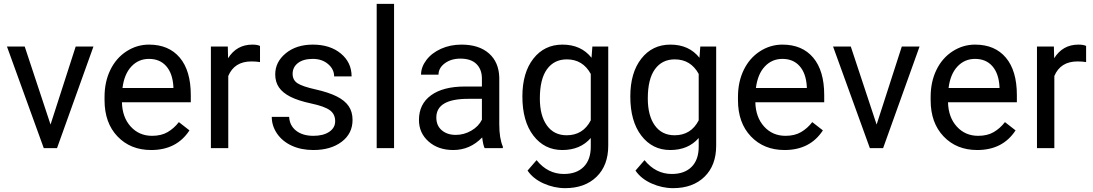

<svg xmlns="http://www.w3.org/2000/svg" viewBox="-20 -770 5680 998"><path d="M242.7 -122.6 373.5 -528.3H465.8L276.4 0H207.5L16.1 -528.3H108.4Z M765.6 9.8Q658.2 9.8 590.8 -60.8Q523.4 -131.3 523.4 -249.5V-266.1Q523.4 -344.7 553.5 -406.5Q583.5 -468.3 637.5 -503.2Q691.4 -538.1 754.4 -538.1Q857.4 -538.1 914.6 -470.2Q971.7 -402.3 971.7 -275.9V-238.3H613.8Q615.7 -160.2 659.4 -112.1Q703.1 -64 770.5 -64Q818.4 -64 851.6 -83.5Q884.8 -103 909.7 -135.3L964.8 -92.3Q898.4 9.8 765.6 9.8ZM754.4 -463.9Q699.7 -463.9 662.6 -424.1Q625.5 -384.3 616.7 -312.5H881.3V-319.3Q877.4 -388.2 844.2 -426Q811 -463.9 754.4 -463.9Z M1331.5 -447.3Q1311 -450.7 1287.1 -450.7Q1198.2 -450.7 1166.5 -375V0H1076.2V-528.3H1164.1L1165.5 -467.3Q1210 -538.1 1291.5 -538.1Q1317.9 -538.1 1331.5 -531.2Z M1722.2 -140.1Q1722.2 -176.8 1694.6 -197Q1667 -217.3 1598.4 -231.9Q1529.8 -246.6 1489.5 -267.1Q1449.2 -287.6 1429.9 -315.9Q1410.6 -344.2 1410.6 -383.3Q1410.6 -448.2 1465.6 -493.2Q1520.5 -538.1 1606 -538.1Q1695.8 -538.1 1751.7 -491.7Q1807.6 -445.3 1807.6 -373H1716.8Q1716.8 -410.2 1685.3 -437Q1653.8 -463.9 1606 -463.9Q1556.6 -463.9 1528.8 -442.4Q1501 -420.9 1501 -386.2Q1501 -353.5 1526.9 -336.9Q1552.7 -320.3 1620.4 -305.2Q1688 -290 1730 -269Q1772 -248 1792.2 -218.5Q1812.5 -189 1812.5 -146.5Q1812.5 -75.7 1755.9 -33Q1699.2 9.8 1608.9 9.8Q1545.4 9.8 1496.6 -12.7Q1447.8 -35.2 1420.2 -75.4Q1392.6 -115.7 1392.6 -162.6H1482.9Q1485.4 -117.2 1519.3 -90.6Q1553.2 -64 1608.9 -64Q1660.2 -64 1691.2 -84.7Q1722.2 -105.5 1722.2 -140.1Z M2028.3 0H1938V-750H2028.3Z M2499 0Q2491.2 -15.6 2486.3 -55.7Q2423.3 9.8 2335.9 9.8Q2257.8 9.8 2207.8 -34.4Q2157.7 -78.6 2157.7 -146.5Q2157.7 -229 2220.5 -274.7Q2283.2 -320.3 2397 -320.3H2484.9V-361.8Q2484.9 -409.2 2456.5 -437.3Q2428.2 -465.3 2373 -465.3Q2324.7 -465.3 2292 -440.9Q2259.3 -416.5 2259.3 -381.8H2168.5Q2168.5 -421.4 2196.5 -458.3Q2224.6 -495.1 2272.7 -516.6Q2320.8 -538.1 2378.4 -538.1Q2469.7 -538.1 2521.5 -492.4Q2573.2 -446.8 2575.2 -366.7V-123.5Q2575.2 -50.8 2593.8 -7.8V0ZM2349.1 -68.8Q2391.6 -68.8 2429.7 -90.8Q2467.8 -112.8 2484.9 -147.9V-256.3H2414.1Q2248 -256.3 2248 -159.2Q2248 -116.7 2276.4 -92.8Q2304.7 -68.8 2349.1 -68.8Z M2695.3 -268.6Q2695.3 -392.1 2752.4 -465.1Q2809.6 -538.1 2903.8 -538.1Q3000.5 -538.1 3054.7 -469.7L3059.1 -528.3H3141.6V-12.7Q3141.6 89.8 3080.8 148.9Q3020 208 2917.5 208Q2860.4 208 2805.7 183.6Q2751 159.2 2722.2 116.7L2769 62.5Q2827.1 134.3 2911.1 134.3Q2977.1 134.3 3013.9 97.2Q3050.8 60.1 3050.8 -7.3V-52.7Q2996.6 9.8 2902.8 9.8Q2810.1 9.8 2752.7 -64.9Q2695.3 -139.6 2695.3 -268.6ZM2786.1 -258.3Q2786.1 -168.9 2822.8 -117.9Q2859.4 -66.9 2925.3 -66.9Q3010.7 -66.9 3050.8 -144.5V-385.7Q3009.3 -461.4 2926.3 -461.4Q2860.4 -461.4 2823.2 -410.2Q2786.1 -358.9 2786.1 -258.3Z M3256.3 -268.6Q3256.3 -392.1 3313.5 -465.1Q3370.6 -538.1 3464.8 -538.1Q3561.5 -538.1 3615.7 -469.7L3620.1 -528.3H3702.6V-12.7Q3702.6 89.8 3641.8 148.9Q3581.1 208 3478.5 208Q3421.4 208 3366.7 183.6Q3312 159.2 3283.2 116.7L3330.1 62.5Q3388.2 134.3 3472.2 134.3Q3538.1 134.3 3575 97.2Q3611.8 60.1 3611.8 -7.3V-52.7Q3557.6 9.8 3463.9 9.8Q3371.1 9.8 3313.7 -64.9Q3256.3 -139.6 3256.3 -268.6ZM3347.2 -258.3Q3347.2 -168.9 3383.8 -117.9Q3420.4 -66.9 3486.3 -66.9Q3571.8 -66.9 3611.8 -144.5V-385.7Q3570.3 -461.4 3487.3 -461.4Q3421.4 -461.4 3384.3 -410.2Q3347.2 -358.9 3347.2 -258.3Z M4058.1 9.8Q3950.7 9.8 3883.3 -60.8Q3815.9 -131.3 3815.9 -249.5V-266.1Q3815.9 -344.7 3845.9 -406.5Q3876 -468.3 3929.9 -503.2Q3983.9 -538.1 4046.9 -538.1Q4149.9 -538.1 4207 -470.2Q4264.2 -402.3 4264.2 -275.9V-238.3H3906.2Q3908.2 -160.2 3951.9 -112.1Q3995.6 -64 4063 -64Q4110.8 -64 4144 -83.5Q4177.2 -103 4202.1 -135.3L4257.3 -92.3Q4190.9 9.8 4058.1 9.8ZM4046.9 -463.9Q3992.2 -463.9 3955.1 -424.1Q3918 -384.3 3909.2 -312.5H4173.8V-319.3Q4169.9 -388.2 4136.7 -426Q4103.5 -463.9 4046.9 -463.9Z M4536.6 -122.6 4667.5 -528.3H4759.8L4570.3 0H4501.5L4310.1 -528.3H4402.3Z M5059.6 9.8Q4952.1 9.8 4884.8 -60.8Q4817.4 -131.3 4817.4 -249.5V-266.1Q4817.4 -344.7 4847.4 -406.5Q4877.4 -468.3 4931.4 -503.2Q4985.4 -538.1 5048.3 -538.1Q5151.4 -538.1 5208.5 -470.2Q5265.6 -402.3 5265.6 -275.9V-238.3H4907.7Q4909.7 -160.2 4953.4 -112.1Q4997.1 -64 5064.5 -64Q5112.3 -64 5145.5 -83.5Q5178.7 -103 5203.6 -135.3L5258.8 -92.3Q5192.4 9.8 5059.6 9.8ZM5048.3 -463.9Q4993.7 -463.9 4956.5 -424.1Q4919.4 -384.3 4910.6 -312.5H5175.3V-319.3Q5171.4 -388.2 5138.2 -426Q5105 -463.9 5048.3 -463.9Z M5625.5 -447.3Q5605 -450.7 5581.1 -450.7Q5492.2 -450.7 5460.4 -375V0H5370.1V-528.3H5458L5459.5 -467.3Q5503.9 -538.1 5585.4 -538.1Q5611.8 -538.1 5625.5 -531.2Z"/></svg>

Font: RobotoDraft
Style: Regular
Weight: 400
Version: Version 2.001101; 2014